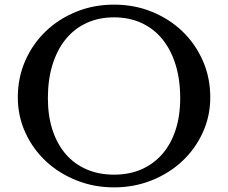

<svg xmlns="http://www.w3.org/2000/svg" viewBox="-20 -800 986 830"><path d="M473 -780Q561 -780 637 -749Q713 -718 769 -664Q825 -610 857 -537Q889 -464 889 -379Q889 -298 856.5 -227Q824 -156 768 -103.5Q712 -51 636 -20.5Q560 10 473 10Q386 10 310 -20.5Q234 -51 178 -103.5Q122 -156 89.5 -227Q57 -298 57 -379Q57 -464 89 -537Q121 -610 177 -664Q233 -718 309 -749Q385 -780 473 -780ZM473 -45Q539 -45 591.5 -68Q644 -91 681.5 -134Q719 -177 739 -238Q759 -299 759 -376Q759 -456 739 -520.5Q719 -585 682 -630.5Q645 -676 592 -700.5Q539 -725 473 -725Q407 -725 354 -700.5Q301 -676 264 -630.5Q227 -585 207 -520.5Q187 -456 187 -376Q187 -299 207 -238Q227 -177 264 -134Q301 -91 354 -68Q407 -45 473 -45Z"/></svg>

Font: SVN-Libre Baskerville
Style: Regular
Weight: 400
Designer: Pablo Impallari, Rodrigo Fuenzalida
Foundry: Pablo Impallari, Rodrigo Fuenzalida
Version: Version 1.000; ttfautohint (v1.8.4)